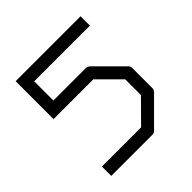

<svg xmlns="http://www.w3.org/2000/svg" viewBox="-165 -790 870 870"><g transform="rotate(-45 270.0 -355.0)"><path d="M476 -660V-600H119V-477H326Q338 -477 347 -468L467 -348Q476 -341 476 -327V-201Q476 -189 467 -180L346 -59Q339 -50 325 -50H63V-110H314L417 -214V-315L315 -417H60V-660Z"/></g></svg>

Font: IBM 3270
Style: Regular
Weight: 400
Monospace: yes
Version: Version 2.3.1